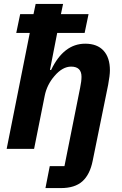

<svg xmlns="http://www.w3.org/2000/svg" viewBox="-20 -760 625 980"><path d="M212 200 234 88H309L389 -312Q396 -345 396 -368Q396 -420 343 -420Q299 -420 258 -372Q219 -327 208 -270L154 0H14L132 -592H63L83 -688H151L162 -740H302L291 -688H432L412 -592H272L235 -403H241Q305 -537 415 -537Q476 -537 508.5 -501.5Q541 -466 541 -401Q541 -376 532 -327L453 61Q439 131 400.5 165.5Q362 200 291 200Z"/></svg>

Font: Aneliza
Style: Bold Italic
Weight: 700
Italic angle: -11.31°
Designer: Mike Abbink, Paul van der Laan, Pieter van Rosmalen
Foundry: Bold Monday
Version: Version 3.0